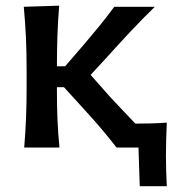

<svg xmlns="http://www.w3.org/2000/svg" viewBox="-20 -521 618 678"><path d="M65.5 0Q70 -54.5 72 -105.2Q74 -156 74 -218V-272Q74 -338.5 71.5 -390.8Q69 -443 64 -497L189 -501Q184.5 -447 182.8 -395.2Q181 -343.5 181 -287H210L274 -361Q303 -395 330.8 -429Q358.5 -463 383.5 -497H526.5Q481.5 -453 440.2 -409Q399 -365 359.5 -321L300 -256.5L370 -177.5Q391.5 -154.5 413.5 -131.2Q435.5 -108 458 -84.5Q486 -84.5 514.2 -85.2Q542.5 -86 569 -88Q567.5 -56 566.8 -27.2Q566 1.5 566 29Q566 56 566.8 82.8Q567.5 109.5 569 136.5H473.5L469 0H391.5Q366.5 -32.5 338.5 -65.5Q310.5 -98.5 281 -130.5L206 -213H181V-199Q181 -145 183 -98Q185 -51 190 0Z"/></svg>

Font: Commissioner Flair Medium
Style: Regular
Weight: 500
Designer: Kostas Bartsokas
Foundry: Kostas Bartsokas
Version: Version 1.000; ttfautohint (v1.8.3)